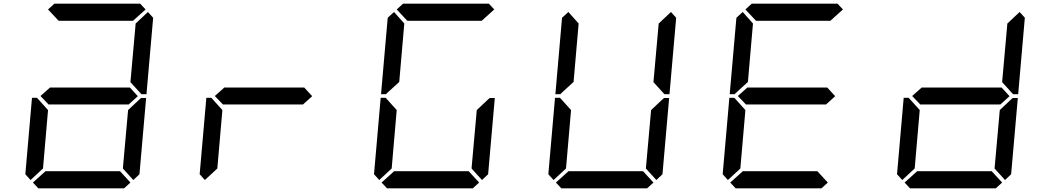

<svg xmlns="http://www.w3.org/2000/svg" viewBox="-20 -1020 5706 1040"><path d="M145.5 -44.9 117.2 -76.2 153.3 -490.2H180.7L184.6 -485.4L240.2 -423.8L212.9 -107.4ZM240.2 -968.8 274.4 -1000H739.3L768.6 -968.8L700.2 -907.2H297.9ZM726.6 -499 675.8 -453.1V-454.1H244.1V-453.1L199.2 -500L252 -546.9V-545.9H683.6ZM739.3 -485.4 745.1 -489.3H771.5L735.4 -76.2L702.1 -44.9L645.5 -107.4L673.8 -423.8ZM781.2 -955.1 809.6 -923.8 773.4 -509.8H747.1L742.2 -513.7L686.5 -575.2L714.8 -892.6ZM686.5 -31.2 652.3 0H187.5L158.2 -31.2L226.6 -92.8H629.9Z M1089.8 -44.9 1061.5 -76.2 1097.7 -490.2H1125L1128.9 -485.4L1184.6 -423.8L1157.2 -107.4ZM1670.9 -499 1620.1 -453.1V-454.1H1188.5V-453.1L1143.6 -500L1196.3 -546.9V-545.9H1627.9Z M2034.2 -44.9 2005.9 -76.2 2042 -490.2H2069.3L2073.2 -485.4L2128.9 -423.8L2101.6 -107.4ZM2075.2 -514.6 2071.3 -509.8H2043.9L2080.1 -923.8L2114.3 -955.1L2169.9 -892.6L2142.6 -576.2ZM2128.9 -968.8 2163.1 -1000H2627.9L2657.2 -968.8L2588.9 -907.2H2186.5ZM2627.9 -485.4 2633.8 -489.3H2660.2L2624 -76.2L2590.8 -44.9L2534.2 -107.4L2562.5 -423.8ZM2575.2 -31.2 2541 0H2076.2L2046.9 -31.2L2115.2 -92.8H2518.6Z M2978.5 -44.9 2950.2 -76.2 2986.3 -490.2H3013.7L3017.6 -485.4L3073.2 -423.8L3045.9 -107.4ZM3019.5 -514.6 3015.6 -509.8H2988.3L3024.4 -923.8L3058.6 -955.1L3114.3 -892.6L3086.9 -576.2ZM3572.3 -485.4 3578.1 -489.3H3604.5L3568.4 -76.2L3535.2 -44.9L3478.5 -107.4L3506.8 -423.8ZM3614.3 -955.1 3642.6 -923.8 3606.4 -509.8H3580.1L3575.2 -513.7L3519.5 -575.2L3547.9 -892.6ZM3519.5 -31.2 3485.4 0H3020.5L2991.2 -31.2L3059.6 -92.8H3462.9Z M3922.9 -44.9 3894.5 -76.2 3930.7 -490.2H3958L3961.9 -485.4L4017.6 -423.8L3990.2 -107.4ZM3963.9 -514.6 3960 -509.8H3932.6L3968.8 -923.8L4002.9 -955.1L4058.6 -892.6L4031.2 -576.2ZM4017.6 -968.8 4051.8 -1000H4516.6L4545.9 -968.8L4477.5 -907.2H4075.2ZM4503.9 -499 4453.1 -453.1V-454.1H4021.5V-453.1L3976.6 -500L4029.3 -546.9V-545.9H4460.9ZM4463.9 -31.2 4429.7 0H3964.8L3935.5 -31.2L4003.9 -92.8H4407.2Z M4867.2 -44.9 4838.9 -76.2 4875 -490.2H4902.3L4906.2 -485.4L4961.9 -423.8L4934.6 -107.4ZM5448.2 -499 5397.5 -453.1V-454.1H4965.8V-453.1L4920.9 -500L4973.6 -546.9V-545.9H5405.3ZM5460.9 -485.4 5466.8 -489.3H5493.2L5457 -76.2L5423.8 -44.9L5367.2 -107.4L5395.5 -423.8ZM5502.9 -955.1 5531.2 -923.8 5495.1 -509.8H5468.8L5463.9 -513.7L5408.2 -575.2L5436.5 -892.6ZM5408.2 -31.2 5374 0H4909.2L4879.9 -31.2L4948.2 -92.8H5351.6Z"/></svg>

Font: my7seg
Style: Book
Weight: 400
Italic angle: -5°
Designer: Keshikan(Twitter:@keshinomi_88pro)
Version: Version 0.46